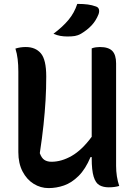

<svg xmlns="http://www.w3.org/2000/svg" viewBox="-20 -951 690 984"><path d="M229 13Q188 13 152.5 -9Q117 -31 95.5 -72.5Q74 -114 74 -171V-584Q74 -619 70.5 -648Q67 -677 59 -702Q84 -710 112 -710Q162 -710 189.5 -677.5Q217 -645 217 -559Q217 -497 213.5 -437Q210 -377 203 -311Q196 -245 184 -166Q193 -141 207.5 -131.5Q222 -122 244 -122Q295 -122 347.5 -152Q400 -182 450 -250V-703Q460 -707 471 -708.5Q482 -710 492 -710Q536 -710 555.5 -690Q575 -670 575 -626V-101Q575 -46 591 2Q568 9 537 9Q509 9 489.5 -2Q470 -13 460 -45.5Q450 -78 450 -140V-146H444Q418 -84 382.5 -49Q347 -14 308 -0.5Q269 13 229 13ZM376 -931Q408 -931 430 -928Q452 -925 471 -918Q484 -914 487 -903Q490 -892 485 -878Q472 -845 449.5 -821Q427 -797 395 -778Q379 -769 363.5 -766.5Q348 -764 326 -764Q307 -764 289.5 -767Q272 -770 254 -778Q301 -813 331 -849Q361 -885 376 -931Z"/></svg>

Font: Recursive Sn Csl St SmB
Style: Regular
Weight: 600
Version: Version 1.079;hotconv 1.0.112;makeotfexe 2.5.65598; ttfautoh